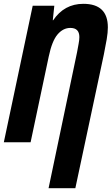

<svg xmlns="http://www.w3.org/2000/svg" viewBox="-25 -744 584 1004"><path d="M369 240 518 -459Q527 -503 533 -538.5Q539 -574 539 -601Q539 -724 411 -724Q311 -724 253 -638H251L259 -714H146L-5 0H135L230 -449Q247 -530 276 -564Q305 -598 343 -598Q390 -598 390 -550Q390 -535 386 -514.5Q382 -494 378 -471L229 240Z"/></svg>

Font: Noto Sans UI Condensed ExtraBold
Style: Italic
Weight: 800
Width: 3
Designer: Monotype Design Team
Foundry: Monotype Imaging Inc.
Version: 1.001